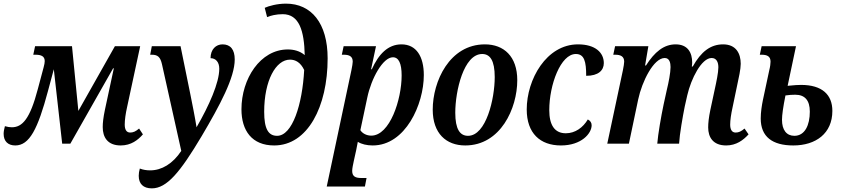

<svg xmlns="http://www.w3.org/2000/svg" viewBox="-53 -790 4636 1056"><path d="M31 10C109 10 155 -80 211 -290L243 -409L289 0H334L569 -414H573L524 -186C515 -143 512 -114 512 -91C512 -36 538 10 611 10C668 10 706 -20 733 -51L712 -83C693 -67 680 -61 663 -61C642 -61 633 -78 633 -105C633 -130 638 -166 646 -201L718 -536H579L378 -180L343 -536H140L130 -489H142C173 -489 193 -481 193 -454C193 -446 191 -434 187 -420L155 -300C112 -136 70 -90 12 -90C0 -90 -12 -92 -26 -96C-30 -81 -33 -67 -33 -54C-33 -12 -8 10 31 10Z M782 246C864 246 937 159 1056 -41C1157 -212 1238 -363 1238 -463C1238 -517 1215 -546 1171 -546C1135 -546 1105 -519 1105 -470C1134 -470 1153 -448 1153 -412C1153 -335 1097 -209 1028 -90C1020 -142 1004 -221 994 -271L940 -536H782L773 -489H782C815 -489 829 -476 838 -436L944 40C897 111 836 147 773 147C753 147 734 144 716 137C712 151 710 165 710 177C710 221 735 246 782 246Z M1455 10C1639 10 1749 -203 1749 -469C1749 -663 1659 -770 1520 -770C1471 -770 1425 -757 1403 -747L1416 -696C1435 -704 1466 -712 1502 -712C1593 -712 1620 -620 1623 -487C1596 -510 1562 -518 1530 -518C1378 -518 1275 -356 1275 -189C1275 -71 1333 10 1455 10ZM1471 -43C1423 -43 1400 -81 1400 -175C1400 -347 1464 -462 1542 -462C1572 -462 1600 -447 1620 -405C1610 -215 1555 -43 1471 -43Z M1744 236H1954L1963 189H1935C1904 189 1884 182 1884 150C1884 136 1889 114 1893 95L1906 36C1909 22 1913 2 1915 -10C1935 3 1965 10 1997 10C2177 10 2278 -216 2278 -377C2278 -479 2237 -546 2155 -546C2080 -546 2029 -491 1992 -409H1988L2015 -536H1837L1827 -489H1838C1868 -489 1887 -480 1887 -451C1887 -442 1884 -425 1880 -405ZM1989 -44C1965 -44 1941 -55 1929 -74L1967 -253C1989 -359 2053 -475 2108 -475C2140 -475 2156 -441 2156 -375C2156 -242 2091 -44 1989 -44Z M2506 10C2700 10 2792 -194 2792 -349C2792 -480 2718 -546 2614 -546C2419 -546 2327 -342 2327 -187C2327 -56 2401 10 2506 10ZM2521 -43C2477 -43 2451 -79 2451 -170C2451 -289 2497 -493 2599 -493C2642 -493 2668 -458 2668 -366C2668 -247 2621 -43 2521 -43Z M3032 10C3145 10 3201 -56 3201 -101C3201 -115 3194 -126 3180 -133C3154 -89 3111 -57 3059 -57C2997 -57 2968 -103 2968 -184C2968 -325 3031 -493 3114 -493C3161 -493 3171 -451 3171 -373C3238 -373 3268 -403 3268 -443C3268 -500 3222 -546 3126 -546C2952 -546 2844 -353 2844 -188C2844 -57 2918 10 3032 10Z M3941 10C3997 10 4036 -20 4064 -51L4042 -83C4023 -67 4010 -61 3993 -61C3972 -61 3963 -78 3963 -105C3963 -129 3968 -163 3976 -199L4001 -319C4010 -360 4021 -410 4021 -439C4021 -495 3996 -546 3924 -546C3855 -546 3803 -506 3757 -424H3752C3753 -431 3754 -439 3754 -446C3754 -500 3730 -546 3663 -546C3598 -546 3547 -504 3500 -430H3495L3513 -536H3330L3320 -489H3331C3360 -489 3380 -480 3380 -451C3380 -441 3377 -425 3373 -404L3287 0H3406L3457 -243C3478 -342 3542 -471 3603 -471C3630 -471 3635 -443 3635 -421C3635 -390 3624 -334 3615 -298L3597 -216C3583 -150 3566 -51 3562 0H3682C3685 -53 3702 -149 3713 -204L3727 -266C3748 -357 3805 -471 3861 -471C3889 -471 3898 -446 3898 -420C3898 -391 3887 -339 3878 -298L3854 -186C3845 -143 3842 -113 3842 -89C3842 -36 3868 10 3941 10Z M4310 10C4434 10 4525 -56 4525 -180C4525 -269 4469 -323 4353 -323C4339 -323 4316 -322 4279 -318L4325 -536H4136L4126 -489H4136C4166 -489 4185 -480 4185 -451C4185 -441 4183 -423 4178 -404L4143 -240C4137 -211 4131 -173 4131 -138C4131 -38 4195 10 4310 10ZM4316 -43C4273 -43 4248 -75 4248 -131C4248 -157 4254 -200 4267 -265C4288 -268 4303 -269 4321 -269C4373 -269 4401 -239 4401 -176C4401 -102 4374 -43 4316 -43Z"/></svg>

Font: Noto Serif Condensed SemiBold
Style: Italic
Weight: 600
Width: 3
Italic angle: -12°
Designer: Monotype Design Team
Foundry: Monotype Imaging Inc.
Version: Version 2.014